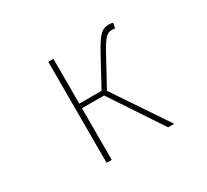

<svg xmlns="http://www.w3.org/2000/svg" viewBox="-145 -967 1290 1195"><g transform="rotate(-30 500.0 -369.5)"><path d="M308 0H345V-371H504L750 0H794L534 -387L644 -589C698 -689 718 -700 750 -700C757 -700 763 -700 772 -698L779 -735C772 -737 763 -739 753 -739C702 -739 678 -722 612 -601L505 -404H345V-726H308Z"/></g></svg>

Font: Harano Aji Gothic K1 ExtraLight
Style: Regular
Weight: 250
Foundry: Masamichi Hosoda
Version: HaranoAjiGothicK1-ExtraLight version 20230610;ttx 4.39.4